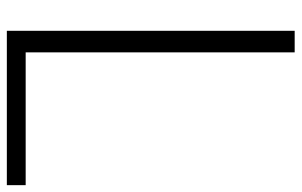

<svg xmlns="http://www.w3.org/2000/svg" viewBox="-180 -701 881 561"><g transform="rotate(90 260.5 -420.5)"><path d="M70 0V-841H133V-55H521V0Z"/></g></svg>

Font: Matangi
Style: Regular
Weight: 400
Designer: Prashant Pant
Foundry: The Graphic Ant
Version: Version 3.002